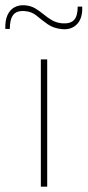

<svg xmlns="http://www.w3.org/2000/svg" viewBox="-56 -704 330 724"><path d="M122 -480V0H98V-480ZM39 -684Q61 -682 77.5 -672Q94 -662 109 -649.5Q124 -637 140.5 -627.5Q157 -618 179 -616Q210 -614 223.5 -629Q237 -644 237 -679H254Q256 -636 235 -613.5Q214 -591 179 -594Q146 -597 124 -612.5Q102 -628 83 -644Q64 -660 39 -662Q8 -665 -5.5 -648.5Q-19 -632 -19 -595H-36Q-37 -626 -28 -646.5Q-19 -667 -1.5 -676.5Q16 -686 39 -684Z"/></svg>

Font: Exo 2 Thin
Style: Regular
Weight: 250
Designer: Natanael Gama
Foundry: Natanael Gama
Version: Version 2.010